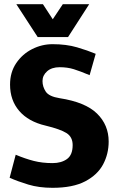

<svg xmlns="http://www.w3.org/2000/svg" viewBox="-20 -887 565 917"><path d="M499 -211Q499 -152 472.5 -102Q446 -52 387 -21Q328 10 231 10Q166 10 115 -5.5Q64 -21 26 -38L55 -148Q100 -129 141 -118.5Q182 -108 231 -108Q273 -108 300 -127.5Q327 -147 327 -194Q327 -233 297.5 -251.5Q268 -270 198 -287Q116 -306 72 -357Q28 -408 28 -483Q28 -542 57.5 -585.5Q87 -629 133.5 -652.5Q180 -676 231 -676Q297 -676 348 -661Q399 -646 437 -630L408 -528Q363 -547 332.5 -556.5Q302 -566 265 -566Q227 -566 205 -546.5Q183 -527 183 -500Q183 -473 198.5 -449.5Q214 -426 265 -418Q388 -399 443.5 -344.5Q499 -290 499 -211ZM406 -867 305 -710H160L58 -867H185L232 -795L280 -867Z"/></svg>

Font: Epunda Sans ExtraBold
Style: Regular
Weight: 800
Designer: Simon Atzbach
Foundry: typofactur
Version: Version 2.204; ttfautohint (v1.8.4.7-5d5b)